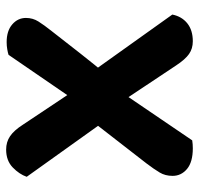

<svg xmlns="http://www.w3.org/2000/svg" viewBox="-31 -622 660 638"><g transform="rotate(-90 299.0 -303.0)"><path d="M252.4 -270.5 221.3 -277.2 30.5 -544.2Q39.1 -569 61.7 -590.8Q84.4 -612.6 121.1 -612.6Q146.4 -612.6 165.5 -599.5Q184.7 -586.5 203.8 -556.7L334.4 -360.8L373.1 -335.8L569.6 -60.4Q563.4 -29.2 540.6 -10.7Q517.7 7.7 481 7.7Q456.4 7.7 438.5 -4.9Q420.5 -17.5 400.7 -47.6ZM364.4 -271.9 321.8 -244.8 151.6 5.7Q145.5 6.7 138.6 7.2Q131.6 7.7 125.2 7.7Q79.7 7.7 56.6 -11.5Q33.6 -30.8 33.6 -59.5Q33.6 -83.9 44.8 -102.5Q55.9 -121.1 74.4 -145.5L221.6 -335.1L285.6 -385.6L435.8 -604.6Q442.9 -607 454.3 -608.9Q465.7 -610.9 478.1 -610.9Q515.4 -610.9 536.9 -592.3Q558.4 -573.8 558.4 -546.8Q558.4 -524 546.5 -505.2Q534.7 -486.4 514.6 -461.2Q478 -413.8 440.8 -366.7Q403.6 -319.5 364.4 -271.9Z"/></g></svg>

Font: Baloo Bhaina 2
Style: Regular
Weight: 400
Designer: Yesha Goshar, Manish Minz, Shuchita Grover and Ek Type
Foundry: Ek Type
Version: Version 1.700